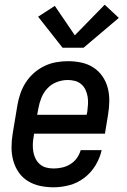

<svg xmlns="http://www.w3.org/2000/svg" viewBox="-20 -788 540 816"><path d="M208 8Q178 8 150 2Q122 -4 98.5 -18.5Q75 -33 59.5 -55.5Q44 -78 36.5 -105Q29 -132 29 -161.5Q29 -191 34 -221L54 -341Q58 -365 66.5 -390Q75 -415 89.5 -437.5Q104 -460 124.5 -478Q145 -496 169 -507.5Q193 -519 218.5 -523.5Q244 -528 269 -528Q298 -528 326 -522Q354 -516 377 -501Q400 -486 415.5 -463.5Q431 -441 438 -414Q445 -387 444.5 -358Q444 -329 439 -299L426 -220H125L123 -207Q120 -191 119.5 -175Q119 -159 121.5 -143.5Q124 -128 131 -114Q138 -100 149.5 -90Q161 -80 176 -76Q191 -72 208 -72Q226 -72 244 -76Q262 -80 278.5 -90Q295 -100 306.5 -116Q318 -132 323 -150H412Q405 -117 386 -85.5Q367 -54 338 -32Q309 -10 275 -1Q241 8 208 8ZM138 -300H348L351 -313Q353 -329 354 -345Q355 -361 352.5 -376.5Q350 -392 343.5 -406Q337 -420 325.5 -430Q314 -440 299 -444Q284 -448 268 -448Q245 -448 222 -439.5Q199 -431 182 -413Q165 -395 156 -372.5Q147 -350 143 -327ZM246 -585 142 -717 213 -763 298 -638 425 -768 485 -712 335 -585Z"/></svg>

Font: Iosevka SS04 Medium Oblique
Style: Regular
Weight: 500
Italic angle: -9°
Monospace: yes
Designer: Belleve Invis
Foundry: Belleve Invis
Version: Version 19.0.0; ttfautohint (v1.8.4)